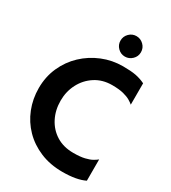

<svg xmlns="http://www.w3.org/2000/svg" viewBox="-208 -961 960 1078"><g transform="rotate(30 272.0 -422.0)"><path d="M372 12Q292.5 12 228 -15Q163.5 -42 117.5 -89Q71.5 -136 47 -198Q22.5 -260 22.5 -330Q22.5 -403.5 50.5 -466Q78.5 -528.5 127.2 -574.5Q176 -620.5 239 -646.2Q302 -672 372 -672Q424 -672 455.2 -666Q486.5 -660 516.5 -645.5V-507Q507.5 -515 491 -525Q474.5 -535 446 -542.5Q417.5 -550 372 -550Q310 -550 263 -519.8Q216 -489.5 190 -439.5Q164 -389.5 164 -330Q164 -268.5 189.5 -218.8Q215 -169 261.5 -140Q308 -111 372 -111Q417 -111 445 -117.8Q473 -124.5 489.8 -134Q506.5 -143.5 516.5 -152V-14Q464 12 372 12ZM352.5 -724Q325.5 -724 306 -743.5Q286.5 -763 286.5 -790Q286.5 -817.5 306 -837Q325.5 -856.5 352.5 -856.5Q379.5 -856.5 399.2 -837.2Q419 -818 419 -790Q419 -762.5 399 -743.2Q379 -724 352.5 -724Z"/></g></svg>

Font: Lucymar Sans SemiBold
Style: Regular
Weight: 600
Foundry: The League of Moveable Type (original font) / Main changes by Cristiano Sobral with portions from Mirco Monsees
Version: Version 2.001;August 30, 2020;FontCreator 13.0.0.2681 64-bit